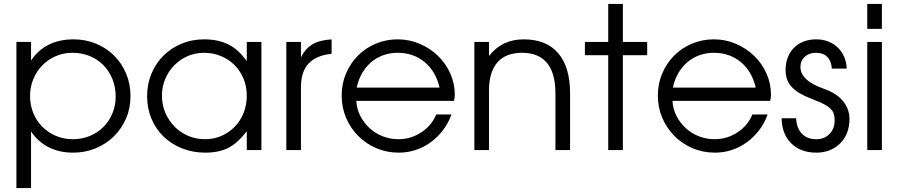

<svg xmlns="http://www.w3.org/2000/svg" viewBox="-20 -759 4543 971"><path d="M63 192H137V-94Q173 -41 227 -14Q281 13 350 13Q411 13 464 -9Q517 -31 556 -69.5Q595 -108 617.5 -160Q640 -212 640 -273Q640 -334 618 -386.5Q596 -439 557.5 -477.5Q519 -516 466 -538Q413 -560 352 -560Q281 -560 226.5 -533Q172 -506 137 -453V-547H63ZM349 -55Q303 -55 263.5 -71.5Q224 -88 194.5 -117.5Q165 -147 148.5 -187Q132 -227 132 -273Q132 -319 148.5 -359Q165 -399 194 -428.5Q223 -458 262 -475Q301 -492 346 -492Q394 -492 434 -475.5Q474 -459 503 -429.5Q532 -400 548.5 -359.5Q565 -319 565 -271Q565 -225 548.5 -185.5Q532 -146 503 -117Q474 -88 434.5 -71.5Q395 -55 349 -55Z M724 -272Q724 -211 746 -158.5Q768 -106 807.5 -68Q847 -30 901 -8.5Q955 13 1018 13Q1088 13 1136 -12Q1184 -37 1228 -96V0H1302V-547H1228V-450Q1187 -508 1135.5 -534Q1084 -560 1012 -560Q951 -560 898 -538Q845 -516 806.5 -477.5Q768 -439 746 -386.5Q724 -334 724 -272ZM799 -275Q799 -320 815.5 -359.5Q832 -399 861 -428.5Q890 -458 928.5 -475Q967 -492 1011 -492Q1058 -492 1097.5 -475.5Q1137 -459 1166 -430Q1195 -401 1211.5 -361.5Q1228 -322 1228 -275Q1228 -228 1212 -188Q1196 -148 1167.5 -118.5Q1139 -89 1100.5 -72Q1062 -55 1017 -55Q971 -55 931.5 -72Q892 -89 862.5 -119Q833 -149 816 -189Q799 -229 799 -275Z M1428 0H1502V-319Q1502 -396 1540.5 -437.5Q1579 -479 1657 -487V-560Q1627 -558 1603 -552Q1579 -546 1560.5 -535Q1542 -524 1527.5 -507.5Q1513 -491 1502 -469V-547H1428Z M2186 -180Q2163 -124 2110.5 -89.5Q2058 -55 1995 -55Q1953 -55 1915 -70Q1877 -85 1848.5 -111.5Q1820 -138 1802 -173Q1784 -208 1782 -249H2276Q2278 -257 2279 -264.5Q2280 -272 2280 -280Q2280 -337 2257 -388Q2234 -439 2194.5 -477Q2155 -515 2102.5 -537.5Q2050 -560 1991 -560Q1932 -560 1880 -538Q1828 -516 1790 -477.5Q1752 -439 1730 -387.5Q1708 -336 1708 -276Q1708 -215 1730.5 -162.5Q1753 -110 1792 -71Q1831 -32 1883.5 -9.5Q1936 13 1997 13Q2042 13 2083.5 -1Q2125 -15 2159.5 -40.5Q2194 -66 2221 -101.5Q2248 -137 2263 -180ZM1784 -316Q1792 -355 1810.5 -387.5Q1829 -420 1856 -443.5Q1883 -467 1917.5 -479.5Q1952 -492 1991 -492Q2071 -492 2127.5 -445Q2184 -398 2203 -316Z M2379 0H2453V-301Q2453 -395 2495.5 -443.5Q2538 -492 2620 -492Q2704 -492 2746.5 -440.5Q2789 -389 2789 -287V0H2863V-287Q2863 -420 2803 -490Q2743 -560 2629 -560Q2574 -560 2530.5 -539.5Q2487 -519 2453 -476V-547H2379Z M3056 0H3130V-480H3253V-547H3130V-739H3056V-547H2938V-480H3056Z M3785 -180Q3762 -124 3709.5 -89.5Q3657 -55 3594 -55Q3552 -55 3514 -70Q3476 -85 3447.5 -111.5Q3419 -138 3401 -173Q3383 -208 3381 -249H3875Q3877 -257 3878 -264.5Q3879 -272 3879 -280Q3879 -337 3856 -388Q3833 -439 3793.5 -477Q3754 -515 3701.5 -537.5Q3649 -560 3590 -560Q3531 -560 3479 -538Q3427 -516 3389 -477.5Q3351 -439 3329 -387.5Q3307 -336 3307 -276Q3307 -215 3329.5 -162.5Q3352 -110 3391 -71Q3430 -32 3482.5 -9.5Q3535 13 3596 13Q3641 13 3682.5 -1Q3724 -15 3758.5 -40.5Q3793 -66 3820 -101.5Q3847 -137 3862 -180ZM3383 -316Q3391 -355 3409.5 -387.5Q3428 -420 3455 -443.5Q3482 -467 3516.5 -479.5Q3551 -492 3590 -492Q3670 -492 3726.5 -445Q3783 -398 3802 -316Z M3933 -161Q3934 -81 3981.5 -34Q4029 13 4109 13Q4146 13 4176.5 0.5Q4207 -12 4229.5 -34.5Q4252 -57 4264 -88Q4276 -119 4276 -157Q4276 -208 4243 -248Q4210 -288 4149 -309Q4118 -320 4095.5 -332Q4073 -344 4058 -358Q4043 -372 4035.5 -387.5Q4028 -403 4028 -421Q4028 -452 4050 -472Q4072 -492 4107 -492Q4143 -492 4163.5 -471.5Q4184 -451 4187 -412H4262Q4261 -445 4249 -472Q4237 -499 4217 -518.5Q4197 -538 4169 -549Q4141 -560 4108 -560Q4073 -560 4044.5 -549Q4016 -538 3995.5 -517.5Q3975 -497 3964 -468.5Q3953 -440 3953 -406Q3953 -379 3960.5 -357.5Q3968 -336 3984.5 -318.5Q4001 -301 4028 -285.5Q4055 -270 4095 -255Q4127 -243 4147.5 -232Q4168 -221 4180 -209.5Q4192 -198 4196.5 -183.5Q4201 -169 4201 -150Q4201 -108 4175 -81.5Q4149 -55 4109 -55Q4062 -55 4035.5 -82.5Q4009 -110 4006 -161Z M4366 0H4440V-547H4366ZM4366 -613H4440V-739H4366Z"/></svg>

Font: Involve
Style: Regular
Weight: 400
Designer: Stefan Peev
Foundry: Context Ltd.
Version: Version 1.001